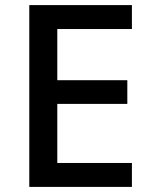

<svg xmlns="http://www.w3.org/2000/svg" viewBox="-20 -734 597 754"><path d="M498 0V-94H205V-326H480V-419H205V-620H498V-714H95V0Z"/></svg>

Font: Noto Sans Balinese Medium
Style: Regular
Weight: 500
Designer: Aditya Bayu, David Williams
Foundry: David Williams
Version: Version 2.005